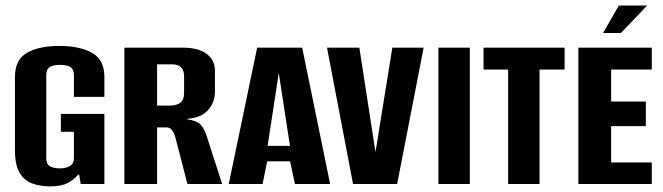

<svg xmlns="http://www.w3.org/2000/svg" viewBox="-20 -668 2406 697"><path d="M161.9 8.6Q129.1 8.6 99.6 -1Q70.1 -10.7 52.2 -39.2Q34.3 -67.6 34.3 -122.1V-388.9Q34.3 -451.1 77.8 -476.2Q121.4 -501.3 195.5 -501.3Q269.4 -501.3 314.1 -476.2Q358.9 -451.2 358.9 -388.9V-316.3H248.3V-395.8Q248.3 -416.3 235.9 -424.4Q223.6 -432.5 197.6 -432.5Q173 -432.5 160.5 -424.4Q148 -416.3 148 -395.8V-93.5Q148 -72.3 161.3 -64.5Q174.7 -56.8 197.6 -56.8Q219.4 -56.8 233.8 -65.4Q248.3 -74 248.3 -93.5V-189.6H201V-254.3H358.9V0H273L267.2 -35.3Q265.3 -34.1 263.6 -32.7Q261.8 -31.4 260.2 -30.5Q250.4 -17.2 226.9 -4.3Q203.5 8.6 161.9 8.6Z M431.5 0V-495H643Q700.7 -495 730.5 -472.2Q760.3 -449.5 760.3 -411.3V-334.7Q760.3 -296.9 735.7 -268.8Q711 -240.6 659.7 -236.5V-234.8Q693 -230.3 707 -216.8Q721 -203.2 731.5 -170.7L786.4 0H660.5L618.2 -163.2Q615.2 -176.2 610.7 -185.5Q606.1 -194.9 599.8 -200.2Q593.5 -205.6 583.9 -205.6H550.3V0ZM550.3 -284.6H597.1Q619.3 -284.6 633.8 -294.5Q648.3 -304.3 648.3 -332.5V-390.2Q648.3 -413.6 637 -424Q625.6 -434.4 605.9 -434.4H550.3Z M810.4 0 913.5 -495H1077L1178.4 0H1050.7L1033.2 -82.3H949.8L933.3 0ZM951.5 -138.5H1032.6L992 -403.2Z M1261.6 0 1167.1 -495H1284.5L1343.1 -116.2H1343.2L1404.2 -495H1517.9L1421.7 0Z M1571.5 0V-495H1685.5V0Z M1824.6 0V-415.6H1735.3V-495H2029.6V-415.6H1938.6V0Z M2079.5 0V-495H2346.2V-415.6H2198.6V-299.3H2324.5V-210.1H2198.6V-78.3H2346.2V0ZM2169.2 -548.1 2226.5 -648H2329.5L2234 -548.1Z"/></svg>

Font: Alumni Sans SC Thin
Style: Regular
Weight: 100
Designer: Robert E. Leuschke
Foundry: Robert E. Leuschke
Version: Version 1.018